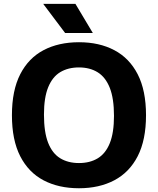

<svg xmlns="http://www.w3.org/2000/svg" viewBox="-20 -969 821 998"><path d="M390.5 9.5Q285 9.5 206.8 -31.5Q128.5 -72.5 85.2 -156.8Q42 -241 42 -370Q42 -499 85.2 -583.2Q128.5 -667.5 206.8 -708.5Q285 -749.5 390.5 -749.5Q496 -749.5 574.2 -708.2Q652.5 -667 695.8 -582.8Q739 -498.5 739 -370Q739 -241.5 695.8 -157.2Q652.5 -73 574 -31.8Q495.5 9.5 390.5 9.5ZM390.5 -121.5Q447.5 -121.5 488.2 -146.2Q529 -171 550.8 -225Q572.5 -279 572.5 -366.5Q572.5 -457.5 550.5 -512.8Q528.5 -568 487.8 -593.2Q447 -618.5 390.5 -618.5Q334 -618.5 293.2 -594Q252.5 -569.5 230.5 -515.5Q208.5 -461.5 208.5 -373.5Q208.5 -282 230.2 -226.8Q252 -171.5 292.8 -146.5Q333.5 -121.5 390.5 -121.5ZM318.5 -797.5 204.5 -949H372L462.5 -797.5Z"/></svg>

Font: Encode Sans SC
Style: Bold
Weight: 700
Version: Version 3.002